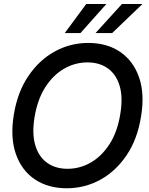

<svg xmlns="http://www.w3.org/2000/svg" viewBox="-20 -958 766 987"><path d="M322.8 9.8Q227.1 9.8 158.9 -36.1Q90.8 -82 61.3 -167.2Q31.7 -252.4 51.3 -370.1Q70.3 -485.4 126 -567.4Q181.6 -649.4 261.5 -693.4Q341.3 -737.3 434.1 -737.3Q529.8 -737.3 597.7 -691.2Q665.5 -645 695.1 -559.8Q724.6 -474.6 704.6 -356.4Q686 -241.7 630.6 -159.7Q575.2 -77.6 495.4 -33.9Q415.5 9.8 322.8 9.8ZM327.1 -90.3Q391.1 -90.3 447.3 -122.8Q503.4 -155.3 543.5 -217.8Q583.5 -280.3 598.1 -370.1Q612.8 -457.5 595 -516.8Q577.1 -576.2 534.2 -606.7Q491.2 -637.2 429.7 -637.2Q365.7 -637.2 309.3 -604.7Q252.9 -572.3 212.9 -509.8Q172.9 -447.3 157.7 -356.4Q143.6 -270 161.6 -210.4Q179.7 -150.9 222.9 -120.6Q266.1 -90.3 327.1 -90.3ZM471.2 -788.1 606.9 -937.5H712.4L556.6 -788.1ZM313 -788.1 423.3 -937.5H526.9L393.6 -788.1Z"/></svg>

Font: Inter Tight Medium
Style: Italic
Weight: 500
Italic angle: -9.39999°
Designer: Rasmus Andersson
Foundry: rsms
Version: Version 3.004